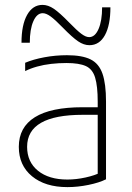

<svg xmlns="http://www.w3.org/2000/svg" viewBox="-20 -756 540 786"><path d="M256 10Q165 10 111 -34.5Q57 -79 57 -155Q57 -235 122.5 -276Q188 -317 318 -317H397V-286H319Q91 -286 91 -155Q91 -93 135.5 -57Q180 -21 256 -21Q292 -21 330.5 -29.5Q369 -38 394 -51L380 -26V-340Q380 -403 369.5 -438Q359 -473 331.5 -485.5Q304 -498 252 -498Q220 -498 189.5 -494.5Q159 -491 132 -483.5Q105 -476 83 -465V-499Q116 -513 161.5 -521.5Q207 -530 254 -530Q316 -530 350.5 -513Q385 -496 399.5 -454.5Q414 -413 414 -340V-22Q386 -8 342 1Q298 10 256 10ZM346 -571Q323 -571 299.5 -587Q276 -603 237 -643Q206 -675 187.5 -688.5Q169 -702 155 -702Q131 -702 116.5 -669Q102 -636 102 -581H68Q68 -654 91 -695Q114 -736 154 -736Q177 -736 200.5 -720Q224 -704 263 -664Q294 -632 312.5 -618Q331 -604 345 -604Q369 -604 383.5 -637.5Q398 -671 398 -726H432Q432 -653 409.5 -612Q387 -571 346 -571Z"/></svg>

Font: M PLUS 1 Code ExtraLight
Style: Regular
Weight: 250
Designer: Coji Morishita
Foundry: UNDERFOREST DESIGN
Version: Version 1.002